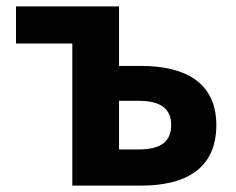

<svg xmlns="http://www.w3.org/2000/svg" viewBox="-20 -580 739 600"><path d="M206 0H421C556 0 656 -50 656 -189C656 -324 556 -374 421 -374H352V-560H30V-444H206ZM352 -113V-265H413C482 -265 515 -240 515 -190C515 -137 482 -113 413 -113Z"/></svg>

Font: Source Han Sans JP
Style: Bold
Weight: 700
Designer: Ryoko NISHIZUKA 西塚涼子 (kana, bopomofo & ideographs); Paul D. Hunt (Latin, Greek & Cyrillic); Sandoll Communications 산돌커뮤니
Foundry: Adobe
Version: Version 2.002;hotconv 1.0.116;makeotfexe 2.5.65601